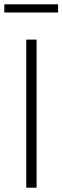

<svg xmlns="http://www.w3.org/2000/svg" viewBox="-25 -872 290 892"><path d="M97 0V-688H145V0ZM-5 -814V-852H245V-814Z"/></svg>

Font: Saira Semi Condensed ExtraLight
Style: Regular
Weight: 200
Width: 4
Designer: Hector Gatti with collaboration of the Omnibus-Type team
Foundry: Omnibus-Type
Version: Version 1.001; ttfautohint (v1.8)